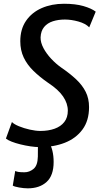

<svg xmlns="http://www.w3.org/2000/svg" viewBox="-20 -775 549 1022"><path d="M192 8Q169 8 142 4Q115 0 88.8 -6.5Q62.5 -13 42 -21Q21.5 -29 11.5 -37.5L43.5 -125.5Q54 -114 80.8 -103Q107.5 -92 139 -85Q170.5 -78 195 -78Q237.5 -78 270.5 -89.8Q303.5 -101.5 322.2 -125.5Q341 -149.5 341 -186Q341 -224.5 315.8 -261.5Q290.5 -298.5 237 -333.5Q191.5 -365 158 -397.8Q124.5 -430.5 106.2 -469Q88 -507.5 88 -555.5Q88 -620 118.8 -664.5Q149.5 -709 202.2 -732Q255 -755 320.5 -755Q381 -755 423.8 -742.8Q466.5 -730.5 489.5 -713L455 -629.5Q435 -650 397.2 -660.5Q359.5 -671 325.5 -671Q290.5 -671 261.5 -661.8Q232.5 -652.5 215 -631.5Q197.5 -610.5 196 -576Q195.5 -549 211.2 -519.2Q227 -489.5 252.5 -462.2Q278 -435 306.5 -415Q352.5 -383.5 385.5 -352.5Q418.5 -321.5 436.2 -286Q454 -250.5 454 -205Q454 -133 419.2 -85.8Q384.5 -38.5 325.2 -15.2Q266 8 192 8ZM128 227.5Q107.5 227.5 82 223Q56.5 218.5 48 213L61 135Q68 138.5 78.5 140.2Q89 142 110.5 142Q136.5 142 158.5 124Q180.5 106 181.5 58.5Q182 29.5 181.8 12.2Q181.5 -5 180 -15L213 -17L242 -15Q252 0 258.8 27.2Q265.5 54.5 265.5 87Q265.5 159.5 228 193.5Q190.5 227.5 128 227.5Z"/></svg>

Font: Koeln Type Sans
Style: Italic
Weight: 400
Italic angle: -7.5°
Designer: Eben Sorkin
Foundry: Eben Sorkin
Version: Version 2.001